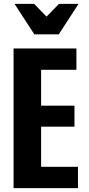

<svg xmlns="http://www.w3.org/2000/svg" viewBox="-20 -970 460 990"><path d="M50 0V-720H192V0ZM122 0V-110H382V0ZM122 -317V-425H364V-317ZM122 -610V-720H374V-610ZM157 -793 55 -950H156L270 -833H170L284 -950H385L283 -793Z"/></svg>

Font: Instrument Sans Condensed
Style: Bold
Weight: 700
Width: 3
Designer: Rodrigo Fuenzalida
Foundry: fragTYPE
Version: Version 1.000;gftools[0.9.28]